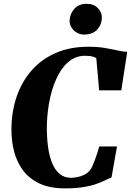

<svg xmlns="http://www.w3.org/2000/svg" viewBox="-20 -1004 704 1033"><path d="M330 9.5Q248.5 9.5 193 -16.5Q137.5 -42.5 104.2 -87Q71 -131.5 56.2 -187.8Q41.5 -244 41.5 -305.5Q41.5 -401.5 69.2 -483Q97 -564.5 150 -625Q203 -685.5 279.8 -719Q356.5 -752.5 455 -752.5Q506 -752.5 544 -746Q582 -739.5 611.2 -732.8Q640.5 -726 664.5 -725L632.5 -518H513.5L498 -691.5Q490.5 -696 481 -698.8Q471.5 -701.5 460.5 -702.8Q449.5 -704 438 -704Q385 -704 345.8 -669Q306.5 -634 281 -575.5Q255.5 -517 243.2 -445.2Q231 -373.5 232 -300.5Q233 -249.5 240 -203.8Q247 -158 262 -123Q277 -88 301.5 -67.8Q326 -47.5 361.5 -47.5Q376.5 -47.5 395.8 -51Q415 -54.5 433.8 -64Q452.5 -73.5 466 -90.5Q472 -98 478.5 -113.2Q485 -128.5 491.8 -147Q498.5 -165.5 504.5 -183.8Q510.5 -202 514 -216H609.5L580 -49.5Q565 -43.5 544.8 -33.5Q524.5 -23.5 496 -13.5Q467.5 -3.5 426.8 3Q386 9.5 330 9.5ZM432 -818Q410.5 -818 392.5 -828.8Q374.5 -839.5 364.2 -856.8Q354 -874 354.5 -893Q356 -930.5 380.5 -957Q405 -983.5 446 -983.5Q484.5 -983.5 506.5 -960.5Q528.5 -937.5 528 -909.5Q528 -873 503.5 -845.5Q479 -818 432 -818Z"/></svg>

Font: Merriweather 72pt Black
Style: Italic
Weight: 900
Italic angle: -7.8°
Version: Version 2.101